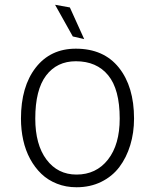

<svg xmlns="http://www.w3.org/2000/svg" viewBox="-20 -770 650 805"><path d="M210.9 -750 272.9 -738.8 333 -606 285.2 -617.2ZM297.9 -565.9Q415 -565.9 478.5 -486.3Q542 -406.7 542 -272.9Q542 -213.4 526.1 -161.4Q510.3 -109.4 480.5 -69.8Q450.7 -30.3 404.5 -7.6Q358.4 15.1 300.8 15.1Q256.3 15.1 218.8 0.2Q181.2 -14.6 153.6 -41Q126 -67.4 106.4 -103.5Q86.9 -139.6 77.4 -182.6Q67.9 -225.6 67.9 -272.9Q67.9 -406.7 129.6 -486.3Q191.4 -565.9 297.9 -565.9ZM297.9 -513.2Q218.8 -513.2 173.3 -453.4Q127.9 -393.6 127.9 -272.9Q127.9 -163.6 175 -100.8Q222.2 -38.1 300.8 -38.1Q383.3 -38.1 432.6 -100.8Q481.9 -163.6 481.9 -272.9Q481.9 -395.5 433.6 -454.3Q385.3 -513.2 297.9 -513.2Z"/></svg>

Font: Stilu Light
Style: Regular
Weight: 300
Designer: Genilson Lima Santos
Foundry: Genilson Lima Santos
Version: Version 1.200;PS 001.200;hotconv 1.0.88;makeotf.lib2.5.64775